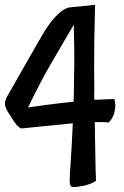

<svg xmlns="http://www.w3.org/2000/svg" viewBox="-20 -680 505 784"><path d="M423.8 -179.7Q417 -180.7 407.7 -181.2Q398.4 -181.6 389.6 -181.6H367.2Q367.2 -144.5 368.2 -105.5Q369.1 -71.3 369.6 -28.8Q370.1 13.7 372.1 57.6Q367.2 62.5 358.4 66.4Q349.6 70.3 340.8 73.2Q330.1 77.1 319.3 79.1Q288.1 85 275.9 83.5Q263.7 82 264.6 54.7Q264.6 37.1 269 -24.9Q273.4 -86.9 277.3 -176.8Q273.4 -175.8 269 -175.8Q264.6 -175.8 260.7 -174.8Q226.6 -171.9 193.4 -168Q165 -165 132.8 -162.1Q100.6 -159.2 76.2 -156.2Q66.4 -154.3 60.5 -158.7Q54.7 -163.1 47.9 -169.9Q44.9 -172.9 38.6 -182.1Q32.2 -191.4 25.4 -202.1Q18.6 -212.9 12.2 -223.1Q5.9 -233.4 3.9 -240.2Q-1 -252 0.5 -261.7Q2 -271.5 6.8 -282.2Q35.2 -332 57.1 -370.1Q79.1 -408.2 93.8 -434.6Q111.3 -465.8 124 -487.3Q135.7 -506.8 149.9 -532.2Q164.1 -557.6 181.2 -581.1Q198.2 -604.5 218.3 -623.5Q238.3 -642.6 260.7 -649.4L368.2 -660.2Q366.2 -586.9 365.2 -523.4Q364.3 -460 364.3 -412.1Q364.3 -356.4 365.2 -309.6Q364.3 -300.8 364.7 -291.5Q365.2 -282.2 365.2 -272.5Q378.9 -272.5 393.6 -273.4Q406.2 -274.4 420.4 -274.9Q434.6 -275.4 447.3 -275.4Q452.1 -253.9 450.2 -238.3Q449.2 -229.5 447.3 -221.7Q445.3 -212.9 441.4 -205.1Q438.5 -198.2 433.6 -191.4Q428.7 -184.6 423.8 -179.7ZM282.2 -350.6Q284.2 -422.9 283.2 -484.4Q282.2 -545.9 281.2 -579.1Q264.6 -550.8 241.7 -511.7Q218.8 -472.7 196.3 -433.6Q182.6 -411.1 168.5 -385.3Q154.3 -359.4 140.6 -333.5Q127 -307.6 115.2 -283.2Q103.5 -258.8 94.7 -241.2Q121.1 -245.1 164.1 -251Q207 -256.8 261.7 -262.7Q266.6 -263.7 271 -263.7Q275.4 -263.7 280.3 -264.6Q281.2 -286.1 281.7 -307.1Q282.2 -328.1 282.2 -350.6Z"/></svg>

Font: Rancho
Style: Regular
Weight: 400
Designer: Font Diner, Inc
Foundry: Font Diner, Inc
Version: Version 1.001